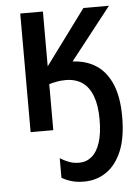

<svg xmlns="http://www.w3.org/2000/svg" viewBox="-55 -582 633 869"><g transform="rotate(-5 261.5 -147.5)"><path d="M489 -33Q489 61 463.5 122Q438 183 393.5 213.5Q349 244 292 244Q260 244 236 237Q212 230 191 218V129Q210 141 231 149Q252 157 277 157Q310 157 334.5 136.5Q359 116 372.5 74.5Q386 33 386 -30Q386 -94 370 -136.5Q354 -179 323.5 -200Q293 -221 248 -221Q227 -221 208 -217.5Q189 -214 173 -209V0H70V-539H173V-290L357 -539H473L287 -302Q350 -299 395 -269Q440 -239 464.5 -180.5Q489 -122 489 -33Z"/></g></svg>

Font: Noto Sans Display SemiCondensed Medium
Style: Regular
Weight: 500
Width: 4
Designer: Monotype Design Team
Foundry: Monotype Imaging Inc.
Version: Version 2.003